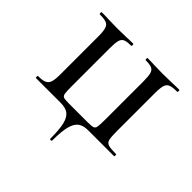

<svg xmlns="http://www.w3.org/2000/svg" viewBox="-138 -522 796 796"><g transform="rotate(45 260.5 -123.5)"><path d="M176 0H32Q29 0 29 -6Q29 -12 32 -12Q58 -12 70.5 -18Q83 -24 87.5 -38.5Q92 -53 92 -83V-305Q92 -335 87.5 -349.5Q83 -364 70.5 -369Q58 -374 32 -374Q29 -374 29 -380Q29 -386 32 -386Q58 -386 73 -385L124 -384L176 -385Q191 -386 216 -386Q218 -386 218 -380Q218 -374 216 -374Q191 -374 179.5 -369Q168 -364 164 -349.5Q160 -335 160 -305V-81Q160 -49 162 -38.5Q164 -28 171.5 -25Q179 -22 201 -22H312Q336 -22 344 -25Q352 -28 354 -39Q356 -50 356 -83V-305Q356 -335 352 -349.5Q348 -364 336.5 -369Q325 -374 301 -374Q298 -374 298 -380Q298 -386 301 -386Q325 -386 339 -385L388 -384L443 -385Q458 -386 485 -386Q488 -386 488 -380Q488 -374 485 -374Q458 -374 445.5 -369Q433 -364 428.5 -349.5Q424 -335 424 -305V-81Q424 -47 427.5 -33.5Q431 -20 444 -16Q457 -12 489 -12Q491 -12 491 -6Q491 0 489 0H337Q309 0 293 12Q277 24 269.5 52.5Q262 81 262 134Q262 139 256.5 139Q251 139 251 134Q251 81 244 52.5Q237 24 221 12Q205 0 176 0Z"/></g></svg>

Font: Cormorant Garamond Medium
Style: Regular
Weight: 500
Designer: Christian Thalmann (Catharsis Fonts)
Foundry: Catharsis Fonts
Version: Version 4.000